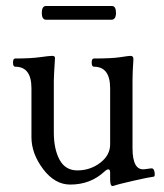

<svg xmlns="http://www.w3.org/2000/svg" viewBox="-20 -605 546 641"><path d="M23.4 0ZM353.5 -585Q367.2 -585 367.2 -562Q367.2 -539.1 351.6 -539.1H133.8Q119.6 -539.1 119.6 -562Q119.6 -585 133.8 -585ZM492.7 -15.1Q479 -13.7 426 -1.7Q373 10.3 358.9 15.6Q357.4 16.1 355.5 16.1Q347.7 16.1 347.7 -5.9V-27.8Q347.7 -39.6 342 -39.6Q336.4 -39.6 328.6 -32.2Q282.2 11.2 214.4 11.2Q163.1 11.2 124 -40.5Q85 -92.3 85 -147V-310.5Q85 -382.3 30.8 -382.3Q23.4 -382.3 23.4 -396Q23.4 -409.7 30.8 -409.7Q82 -409.7 113.5 -414.1Q145 -418.5 154.3 -418.5Q164.1 -418.5 163.6 -410.6Q159.7 -350.6 159.7 -336.4V-163.1Q159.7 -106.9 179 -71.5Q198.2 -36.1 238.3 -36.1Q281.2 -36.1 314.5 -61.5Q347.7 -86.9 347.7 -123V-310.5Q347.7 -382.3 293.5 -382.3Q286.1 -382.3 286.1 -396Q286.1 -409.7 293.5 -409.7Q353.5 -409.7 381.6 -414.1Q409.7 -418.5 415.5 -418.5Q426.3 -418.5 425.3 -405.3Q422.4 -362.8 422.4 -337.4V-110.8Q422.4 -35.2 462.4 -40L485.4 -43Q493.7 -43.9 496.1 -29.8Q496.6 -25.9 496.6 -22.5Q496.6 -15.6 492.7 -15.1Z"/></svg>

Font: Junicode
Style: Regular
Weight: 400
Designer: Peter S. Baker
Foundry: Briery Creek Software
Version: Version 0.7.2